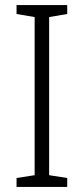

<svg xmlns="http://www.w3.org/2000/svg" viewBox="-20 -734 329 754"><path d="M244 0H45V-35L116 -46V-667L45 -679V-714H244V-679L173 -667V-46L244 -35Z"/></svg>

Font: Noto Sans Sinhala UI SemiCondensed Light
Style: Regular
Weight: 300
Width: 4
Designer: Jelle Bosma - Monotype Design Team
Foundry: Monotype Imaging Inc.
Version: Version 2.006; ttfautohint (v1.8.4.7-5d5b)